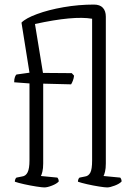

<svg xmlns="http://www.w3.org/2000/svg" viewBox="-20 -820 579 840"><path d="M174 0Q165 0 139 -4Q113 -8 86 -14Q59 -20 45 -25Q45 -31 47 -36Q49 -41 52 -43L77 -48Q93 -50 101 -66.5Q109 -83 109 -118V-455L42 -460Q42 -475 45.5 -483.5Q49 -492 52 -494L109 -502L74 -721Q92 -740 142 -758.5Q192 -777 258 -788.5Q324 -800 391 -800Q417 -800 430 -786Q443 -772 443 -747V-105Q443 -83 439.5 -69Q436 -55 433 -50L506 -43Q508 -41 510 -36.5Q512 -32 512 -26Q503 -16 482 -8Q461 0 449 0Q439 0 413.5 -4Q388 -8 361.5 -14Q335 -20 321 -25Q321 -31 323 -36Q325 -41 328 -43L353 -48Q367 -50 375 -64.5Q383 -79 383 -118V-738Q302 -752 133 -715L168 -501L294 -500L304 -489Q303 -478 299 -467.5Q295 -457 291 -451L169 -454V-105Q169 -83 165.5 -69Q162 -55 159 -50L231 -43Q233 -41 235 -36.5Q237 -32 237 -26Q228 -16 207.5 -8Q187 0 174 0Z"/></svg>

Font: Texturina 72pt ExtraLight
Style: Regular
Weight: 200
Designer: Guillermo Torres Carreño
Foundry: Omnibus-Type
Version: Version 1.002; ttfautohint (v1.8.3)